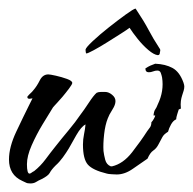

<svg xmlns="http://www.w3.org/2000/svg" viewBox="-20 -415 451 449"><path d="M51 14Q44 14 40.5 12Q37 10 32 8Q1 -6 1 -42Q1 -71 18 -107Q35 -143 48 -169L56 -185L49 -184Q44 -184 44 -188V-189Q48 -194 51.5 -197Q55 -200 58 -204Q66 -213 73 -227Q80 -241 93 -241Q97 -241 110.5 -238Q124 -235 136.5 -230.5Q149 -226 149 -221Q149 -218 141.5 -208Q134 -198 126 -188.5Q118 -179 114 -175Q110 -171 108 -168.5Q106 -166 104 -164Q94 -148 79.5 -124Q65 -100 54 -75Q43 -50 43 -31Q43 -9 49 -9Q51 -9 53.5 -11Q56 -13 60 -15Q75 -27 86.5 -42.5Q98 -58 110 -73Q125 -92 140.5 -110.5Q156 -129 169 -148Q176 -157 187.5 -174.5Q199 -192 206 -198Q210 -200 216 -200Q222 -200 226 -200Q234 -200 242 -193.5Q250 -187 250 -179V-178Q250 -170 243 -159L236 -147Q235 -145 234 -142.5Q233 -140 232 -138Q226 -123 223.5 -101Q221 -79 222 -62Q223 -53 226 -41.5Q229 -30 239 -26H242Q268 -32 289 -59Q310 -86 324 -108Q328 -113 331 -117.5Q334 -122 334 -129Q337 -132 340 -137.5Q343 -143 343 -145H339Q340 -155 343 -159Q346 -163 349 -171Q364 -202 359 -234Q358 -239 356 -244.5Q354 -250 348 -250Q343 -250 338 -248Q333 -246 328 -246Q320 -246 320 -255Q326 -259 331.5 -261.5Q337 -264 343 -266Q367 -265 383.5 -256Q400 -247 409 -222Q411 -216 411 -213Q411 -208 409.5 -203Q408 -198 406 -192Q404 -186 403 -179Q402 -172 403 -161L398 -159Q397 -156 394.5 -148Q392 -140 392 -136Q385 -133 380 -124Q375 -115 373 -107Q363 -101 359.5 -94Q356 -87 351 -78Q346 -68 338.5 -63Q331 -58 325 -44Q310 -34 291 -20.5Q272 -7 253 -7Q251 -7 242 -7.5Q233 -8 230 -9Q197 -17 185.5 -30Q174 -43 174 -77Q174 -89 176.5 -101Q179 -113 180 -124Q170 -119 158.5 -99Q147 -79 141 -68Q135 -58 127 -47Q119 -36 110 -28Q100 -18 96.5 -11Q93 -4 77 4Q70 7 64.5 10.5Q59 14 51 14ZM349 -286Q340 -287 327 -298Q314 -309 302 -324Q290 -339 283 -350Q278 -346 263 -336.5Q248 -327 230.5 -316Q213 -305 199 -297.5Q185 -290 182 -290Q181 -290 180.5 -293.5Q180 -297 180 -299Q181 -304 197 -319Q213 -334 234.5 -351Q256 -368 274 -381Q292 -394 297 -395L299 -392Q317 -365 327.5 -345Q338 -325 353 -302Q356 -299 354 -293Q354 -286 349 -286Z"/></svg>

Font: Qwitcher Grypen
Style: Bold
Weight: 700
Designer: Robert E. Leuschke
Foundry: Robert E. Leuschke
Version: Version 1.100; ttfautohint (v1.8.3)